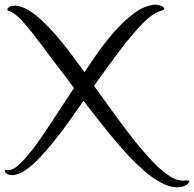

<svg xmlns="http://www.w3.org/2000/svg" viewBox="-31 -762 834 825"><path d="M638 -742Q642 -742 647 -741Q652 -740 657 -738.5Q662 -737 666 -735Q669 -733 672 -730Q673 -728 674 -726.5Q675 -725 674 -723Q673 -720 668 -718Q667 -718 662.5 -716.5Q658 -715 656 -714Q649 -712 641 -708Q635 -705 626 -699Q619 -694 610 -687Q602 -680 593 -672Q584 -664 573 -652Q563 -642 553 -630Q544 -620 532 -605Q511 -581 486 -548Q466 -522 438 -483Q427 -469 425 -465Q406 -440 383 -407Q380 -403 373 -393Q397 -360 402 -353Q434 -308 457 -277Q488 -234 514 -200Q543 -162 568 -132Q596 -99 619 -74Q631 -61 642 -50Q655 -39 666 -29Q677 -20 687 -13Q698 -5 707 0Q717 6 726 9Q735 12 743 13Q752 15 760 14Q763 14 768 13.5Q773 13 775 13Q781 13 782 15Q783 16 783 17Q783 19 781 22Q779 25 776 28Q772 31 767 34Q757 40 744 42Q737 43 730 43Q725 43 719 42Q706 41 692.5 36.5Q679 32 665 25Q652 18 637 9Q623 0 609 -11Q595 -22 581 -35Q553 -59 522 -92Q494 -122 463 -159Q434 -193 401 -235Q378 -265 343 -309Q338 -316 328 -329Q270 -246 237 -201Q210 -167 188 -139Q163 -109 141 -86Q130 -74 119 -64Q108 -53 97 -44.5Q86 -36 76 -29Q66 -22 55 -18Q45 -13 35 -11Q25 -9 16 -10Q11 -10 6 -12Q2 -13 -1 -15.5Q-4 -18 -7 -20Q-9 -23 -10 -25Q-11 -27 -11 -29Q-11 -30 -11 -31Q-9 -33 -5 -32Q-4 -32 -1 -32Q3 -31 5 -31Q10 -31 15 -32Q20 -34 27 -37Q32 -40 39.5 -45Q47 -50 54 -58Q61 -64 70 -74Q78 -82 88 -94Q96 -103 106 -116Q124 -139 146 -171Q165 -199 189 -235Q201 -253 283 -378Q284 -379 285.5 -381Q287 -383 287 -384Q275 -399 264 -415Q248 -435 228 -462Q223 -469 175 -532Q146 -572 128 -594Q116 -610 107 -622Q96 -635 87 -646Q76 -659 69 -667Q61 -676 53 -684Q45 -692 39 -696Q32 -703 27 -705Q24 -707 21.5 -708.5Q19 -710 17 -711Q14 -712 12 -713Q11 -713 10 -714Q8 -714 7 -715Q2 -716 1 -719Q0 -720 1 -722Q1 -724 2 -726Q4 -728 6 -730Q10 -733 14.5 -735Q19 -737 24 -737Q29 -738 35 -738Q46 -738 57.5 -734Q69 -730 81 -724Q93 -718 105.5 -709.5Q118 -701 131 -690Q143 -680 156 -667Q168 -655 182 -641Q208 -614 236 -579Q262 -547 291 -508Q307 -486 326 -460Q327 -459 332 -452Q350 -479 368 -505Q375 -515 381 -524Q407 -561 431 -591Q457 -624 482 -649Q495 -663 508 -674.5Q521 -686 534 -696Q547 -707 559.5 -715Q572 -723 584.5 -728.5Q597 -734 609.5 -737.5Q622 -741 634 -742Q635 -742 636 -742Z"/></svg>

Font: EptKazoo
Style: Medium
Weight: 500
Version: Version 001.000